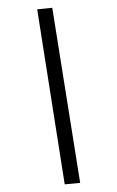

<svg xmlns="http://www.w3.org/2000/svg" viewBox="-96 -810 596 975"><g transform="rotate(10 202.0 -322.0)"><path d="M310 114 18 -737 92 -758 386 93Z"/></g></svg>

Font: Rambla
Style: Regular
Weight: 400
Designer: Martin Sommaruga
Foundry: Martin Sommaruga
Version: Version 1.001